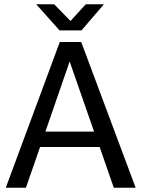

<svg xmlns="http://www.w3.org/2000/svg" viewBox="-20 -876 664 896"><path d="M7 0H101L167 -190H445L511 0H613L359 -680H259ZM258 -734H360L465 -856H380L309 -778L233 -856H149ZM192 -262 305 -589 419 -262Z"/></svg>

Font: Ronzino
Style: Regular
Weight: 400
Designer: Nunzio Mazzaferro
Foundry: Collletttivo
Version: Version 1.000;Glyphs 3.3 (3337)